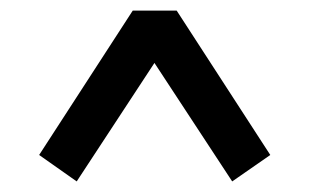

<svg xmlns="http://www.w3.org/2000/svg" viewBox="-20 -525 584 363"><path d="M491 -232 419 -182 272 -406 125 -182 54 -232 231 -505H314Z"/></svg>

Font: TypoPRO Source Serif Pro
Style: Bold
Weight: 700
Designer: Frank Grießhammer
Foundry: Adobe Systems Incorporated
Version: Version 1.017;PS 1.0;hotconv 1.0.79;makeotf.lib2.5.61930